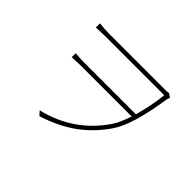

<svg xmlns="http://www.w3.org/2000/svg" viewBox="-136 -972 1272 1272"><g transform="rotate(45 500.0 -335.5)"><path d="M827 -692 855 -674Q848 -657 846 -646Q805 -375 733 -268Q659 -159 561.5 -89Q464 -19 329 24L303 -5Q562 -67 708 -284Q736 -327 763 -407H285Q279 -407 204 -404V-441Q254 -437 285 -437H772Q803 -545 816 -659H270Q235 -659 178 -656V-695Q226 -689 270 -689H796Q816 -689 827 -692Z"/></g></svg>

Font: Noto Sans Korean Thin
Style: Regular
Weight: 250
Designer: Ryoko NISHIZUKA  (kana & ideographs); Paul D. Hunt (Latin, Greek & Cyrillic); Wenlong ZHANG  (bopomofo); Sandoll Communi
Foundry: Adobe Systems Incorporated
Version: Version 1.0001;PS 1;hotconv 1.0.78;makeotf.lib2.5.61930